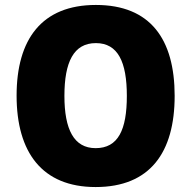

<svg xmlns="http://www.w3.org/2000/svg" viewBox="-20 -745 772 775"><path d="M685 -358C685 -587 587 -725 367 -725C149 -725 47 -587 47 -359C47 -130 150 10 366 10C586 10 685 -130 685 -358ZM240 -358C240 -494 277 -571 367 -571C456 -571 492 -495 492 -358C492 -221 457 -147 366 -147C278 -147 240 -223 240 -358Z"/></svg>

Font: Noto Sans Sinhala SemiCondensed Black
Style: Regular
Weight: 900
Width: 4
Designer: Jelle Bosma - Monotype Design Team
Foundry: Monotype Imaging Inc.
Version: Version 2.006